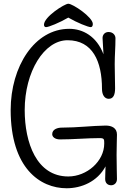

<svg xmlns="http://www.w3.org/2000/svg" viewBox="-20 -992 696 1026"><path d="M465 -847C473 -847 476 -855 476 -864C476 -900 369 -972 345 -972C325 -972 215 -902 215 -860C215 -852 219 -847 226 -847C240 -847 299 -871 345 -898C391 -871 451 -847 465 -847ZM512 -254C537 -254 537 -248 537 -225C537 -130 444 -49 345 -49C175 -49 112 -230 112 -404C112 -609 216 -777 341 -777C475 -777 525 -664 525 -517C525 -485 539 -464 561 -464C586 -464 595 -486 595 -520C595 -554 593 -614 593 -648C593 -702 597 -733 597 -788C597 -804 584 -821 560 -821C540 -821 528 -806 528 -789L533 -702C496 -799 422 -838 350 -838C165 -838 37 -637 37 -404C37 -94 194 14 336 14C415 14 500 -21 544 -103C544 -93 542 -61 542 -36C542 -13 556 -2 574 -2C590 -2 605 -14 605 -35C605 -61 603 -100 603 -164C603 -212 605 -250 605 -273C605 -308 577 -321 545 -321C473 -320 392 -310 310 -310C289 -310 259 -302 259 -275C259 -261 273 -247 301 -247C373 -247 446 -254 512 -254Z"/></svg>

Font: Life Savers
Style: Bold
Weight: 700
Designer: Pablo Impallari, Rodrigo Fuenzalida, Brenda Gallo
Foundry: Pablo Impallari, Rodrigo Fuenzalida, Brenda Gallo
Version: Version 3.000